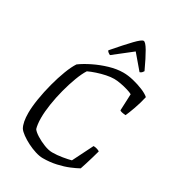

<svg xmlns="http://www.w3.org/2000/svg" viewBox="-223 -1082 1095 1208"><g transform="rotate(30 324.5 -478.5)"><path d="M279 0Q255 0 224.5 -9.5Q194 -19 164.5 -34Q135 -49 111.5 -66Q88 -83 78 -98Q58 -133 58 -202Q58 -246 67.5 -305Q77 -364 93 -424.5Q109 -485 128.5 -536Q148 -587 168 -617Q202 -642 250 -665.5Q298 -689 350.5 -704.5Q403 -720 450 -720Q485 -720 524 -710.5Q563 -701 597 -687Q631 -673 649 -657Q638 -608 622 -563.5Q606 -519 595 -495Q561 -497 552 -505L557 -625Q545 -632 520 -639.5Q495 -647 467.5 -652Q440 -657 420 -657Q395 -657 363.5 -650.5Q332 -644 300.5 -633.5Q269 -623 246 -612Q227 -583 208.5 -534Q190 -485 175 -428Q160 -371 151.5 -315Q143 -259 143 -216Q143 -190 145.5 -170.5Q148 -151 152 -138Q162 -123 190.5 -105Q219 -87 252.5 -74Q286 -61 312 -61Q347 -61 385.5 -67.5Q424 -74 445 -80L518 -226Q531 -226 544 -222Q557 -218 563 -213Q557 -190 548.5 -161.5Q540 -133 532 -107Q524 -81 518 -64Q495 -51 459 -36Q423 -21 376.5 -10.5Q330 0 279 0ZM321 -773Q311 -778 305 -783Q299 -788 297 -794Q366 -874 406 -915.5Q446 -957 460 -957Q474 -957 499 -914.5Q524 -872 560 -794Q557 -789 551.5 -782.5Q546 -776 536 -773L450 -874Z"/></g></svg>

Font: Texturina Extralight
Style: Italic
Weight: 200
Italic angle: -11°
Designer: Guillermo Torres Carreño
Foundry: Omnibus-Type
Version: Version 1.002; ttfautohint (v1.8.3)